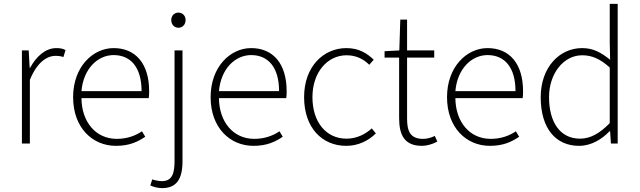

<svg xmlns="http://www.w3.org/2000/svg" viewBox="-20 -740 3298 990"><path d="M93 0H134V-328C171 -419 222 -452 266 -452C284 -452 294 -450 307 -446L318 -482C303 -490 288 -492 271 -492C214 -492 167 -449 135 -390H133L128 -480H93Z M578 12C649 12 692 -10 729 -35L712 -63C678 -40 635 -24 582 -24C473 -24 401 -112 400 -234H747C749 -247 749 -258 749 -270C749 -412 679 -492 566 -492C459 -492 357 -396 357 -239C357 -82 456 12 578 12ZM400 -270C410 -386 484 -456 566 -456C653 -456 710 -394 710 -270Z M816 230C888 230 921 186 921 92V-480H880V89C880 150 870 194 815 194C798 194 777 189 765 185L755 216C770 224 796 230 816 230ZM900 -597C921 -597 937 -613 937 -637C937 -659 921 -675 900 -675C879 -675 863 -659 863 -637C863 -613 879 -597 900 -597Z M1287 12C1358 12 1401 -10 1438 -35L1421 -63C1387 -40 1344 -24 1291 -24C1182 -24 1110 -112 1109 -234H1456C1458 -247 1458 -258 1458 -270C1458 -412 1388 -492 1275 -492C1168 -492 1066 -396 1066 -239C1066 -82 1165 12 1287 12ZM1109 -270C1119 -386 1193 -456 1275 -456C1362 -456 1419 -394 1419 -270Z M1765 12C1826 12 1878 -13 1918 -52L1897 -78C1864 -48 1819 -25 1767 -25C1661 -25 1591 -111 1591 -239C1591 -367 1668 -455 1767 -455C1817 -455 1855 -435 1884 -406L1907 -432C1874 -464 1832 -492 1766 -492C1650 -492 1548 -399 1548 -239C1548 -80 1642 12 1765 12Z M2156 12C2180 12 2209 4 2235 -10L2222 -39C2199 -28 2179 -24 2161 -24C2094 -24 2079 -66 2079 -128V-443H2219V-480H2079V-639H2044L2039 -480L1963 -476V-443H2038V-131C2038 -46 2064 12 2156 12Z M2506 12C2577 12 2620 -10 2657 -35L2640 -63C2606 -40 2563 -24 2510 -24C2401 -24 2329 -112 2328 -234H2675C2677 -247 2677 -258 2677 -270C2677 -412 2607 -492 2494 -492C2387 -492 2285 -396 2285 -239C2285 -82 2384 12 2506 12ZM2328 -270C2338 -386 2412 -456 2494 -456C2581 -456 2638 -394 2638 -270Z M2966 12C3030 12 3084 -23 3123 -63H3126L3130 0H3165V-720H3124V-521L3126 -432C3078 -470 3039 -492 2981 -492C2866 -492 2768 -394 2768 -239C2768 -77 2846 12 2966 12ZM2971 -25C2868 -25 2811 -110 2811 -239C2811 -360 2885 -455 2982 -455C3030 -455 3073 -438 3124 -392V-105C3073 -53 3025 -25 2971 -25Z"/></svg>

Font: Source Sans Pro Light
Style: Regular
Weight: 300
Designer: Paul D. Hunt
Foundry: Adobe Systems Incorporated
Version: Version 3.006;hotconv 1.0.111;makeotfexe 2.5.65597